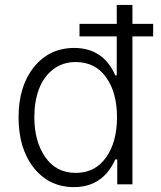

<svg xmlns="http://www.w3.org/2000/svg" viewBox="-20 -747 653 778"><path d="M279.8 11.2Q179.2 11.2 117.2 -66.7Q55.2 -144.5 55.2 -271.5Q55.2 -397.5 117.4 -475.1Q179.7 -552.7 280.8 -552.7Q398.4 -552.7 447.3 -441.4H453.1V-599.6H302.2V-650.4H453.1V-727.1H516.6V-650.4H600.6V-599.6H516.6V0H455.1V-101.1H447.3Q396.5 11.2 279.8 11.2ZM287.1 -46.4Q365.2 -46.4 409.7 -108.9Q454.1 -171.4 454.1 -272.5Q454.1 -372.6 409.7 -434.1Q365.2 -495.6 287.1 -495.6Q233.9 -495.6 195.3 -465.8Q156.7 -436 137.9 -386Q119.1 -335.9 119.1 -272.5Q119.1 -173.8 163.6 -110.1Q208 -46.4 287.1 -46.4Z"/></svg>

Font: Interop Light
Style: Regular
Weight: 300
Designer: Rasmus Andersson, Google, Jang Haemin
Foundry: jhaemin
Version: Version 1.007